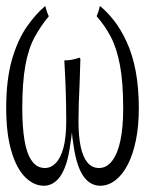

<svg xmlns="http://www.w3.org/2000/svg" viewBox="-31 -545 486 629"><path d="M230 -356.4Q231 -350.1 232.4 -354Q231 -310.5 230 -276.4Q228.5 -236.3 227.1 -205.6Q226.1 -173.3 226.1 -149.9Q226.1 -97.7 233.4 -64Q240.7 -30.3 255.6 -12.5Q270.5 5.4 293.5 5.4Q318.8 5.4 336.9 -18.8Q355 -43 363.8 -86.2Q372.6 -129.4 372.6 -188.5Q372.6 -276.4 361.8 -332.3Q351.1 -388.2 331.8 -424.8Q312.5 -461.4 285.6 -491.7Q291 -503.9 296.4 -525.4Q319.3 -506.8 341.8 -478.5Q364.3 -450.2 383.3 -409.2Q423.8 -322.8 423.8 -189.9Q423.8 -132.8 414.3 -85.9Q404.8 -39.1 387.7 -5.9Q370.6 27.3 347.2 45.4Q323.7 63.5 297.4 63.5Q272.5 63.5 253.4 45.4Q220.7 14.6 209 -75.2Q206.5 -88.4 204.6 -111.3Q202.1 -88.4 199.7 -75.2Q194.8 -38.1 187 -11.7Q174.3 27.8 155.3 45.7Q136.2 63.5 112.8 63.5Q79.6 63.5 51.3 35.2Q22.9 6.8 6.1 -50.5Q-10.7 -107.9 -10.7 -190.9Q-10.7 -283.7 8.1 -349.4Q26.9 -415 57.6 -458.5Q85.9 -499 117.2 -525.4Q123 -503.4 128.9 -491.7Q103.5 -461.4 83 -424.3Q62.5 -387.2 52.2 -331.3Q42 -275.4 42 -189.9Q42 -129.4 49.1 -86.2Q56.2 -43 72.3 -19.5Q88.9 5.4 116.2 5.4Q135.7 5.4 151.6 -10.7Q167.5 -26.9 176.8 -60.8Q186 -94.7 186 -149.9Q186 -242.7 179.7 -347.2Q180.2 -347.2 180.7 -347.2Q205.1 -347.2 230 -356.4Z"/></svg>

Font: Scarab Serif
Style: Condensed-Light
Weight: 300
Designer: John Roberts
Foundry: Scarab
Version: 1.0